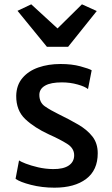

<svg xmlns="http://www.w3.org/2000/svg" viewBox="-20 -860 520 888"><path d="M52 -33 68 -118Q75.5 -112.5 99.2 -103.2Q123 -94 156.2 -86.2Q189.5 -78.5 225 -78Q273 -77.5 298 -94.5Q323 -111.5 323 -142Q323 -174.5 290.2 -195Q257.5 -215.5 207 -238Q139.5 -269 97 -309Q54.5 -349 55 -417Q56 -466.5 83.8 -499.2Q111.5 -532 157.5 -548Q203.5 -564 260 -564Q312.5 -564 352 -553.2Q391.5 -542.5 404 -535L387 -448Q373.5 -459.5 339 -469.2Q304.5 -479 266 -479Q215 -479 189 -464.2Q163 -449.5 162 -423Q161.5 -386.5 187.2 -368.5Q213 -350.5 249 -333Q300.5 -308 342 -283.8Q383.5 -259.5 407.8 -228.2Q432 -197 432 -151Q432 -73 378.5 -32.5Q325 8 232 8Q174.5 8 123.5 -5Q72.5 -18 52 -33ZM61 -810 124.5 -840 246 -728.5 359 -840 427.5 -809 295 -643.5H197Z"/></svg>

Font: Merriweather Sans
Style: Regular
Weight: 400
Designer: Eben Sorkin
Foundry: Eben Sorkin
Version: Version 1.008; ttfautohint (v1.7.19-72a1) -l 8 -r 50 -G 200 